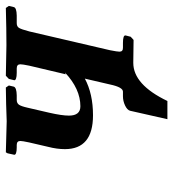

<svg xmlns="http://www.w3.org/2000/svg" viewBox="12 -486 590 654"><g transform="rotate(-90 307.0 -159.0)"><path d="M462.9 -79.1Q458 -54.2 458 -46.9Q458 -34.7 472.2 -35.2H487.8Q501 -35.2 507.6 -33Q514.2 -30.8 513.2 -25.9L508.8 -8.8L498 1L421.9 0H419.9Q345.7 0 290 116.2H228L256.8 -11.2Q259.8 -21 274.9 -28.1Q290 -35.2 306.2 -35.2H321.8Q336.9 -35.2 346.2 -79.1L366.2 -165Q314.5 -137.2 241.2 -137.2Q126 -137.2 126 -232.9Q126 -259.8 133.8 -290L148.9 -355Q153.8 -377.9 153.8 -384.8Q153.8 -397 140.1 -397H131.8Q118.7 -397 112.3 -399.4Q106 -401.9 106.9 -405.8L111.8 -428.2L115.2 -434.1L221.2 -431.2Q237.3 -432.1 278.6 -433.1Q319.8 -434.1 335.9 -434.1L342.8 -423.8L338.9 -407.2Q335.9 -397.5 309.1 -397H293.9Q282.7 -397 277.3 -389.4Q272 -381.8 267.1 -359.9L250 -286.1Q240.2 -243.2 240.2 -219.2Q240.2 -180.2 272 -180.2Q331.1 -180.2 387.2 -232.9L380.9 -230L410.2 -354Q415 -377 415 -384.8Q415 -397 400.9 -397H386.2Q373 -397 366.5 -399.4Q359.9 -401.9 360.8 -405.8L365.2 -423.8L376 -434.1L480 -432.1Q533.2 -432.1 606.9 -434.1L613.8 -423.8L609.9 -407.2Q607.9 -397.5 581.1 -397H555.2Q543.9 -397 539.1 -389.4Q534.2 -381.8 526.9 -354Z"/></g></svg>

Font: Linux Libertine O
Style: Semibold Italic
Weight: 600
Italic angle: -11.5°
Designer: Philipp H. Poll
Foundry: Philipp H. Poll
Version: Version 5.1.2